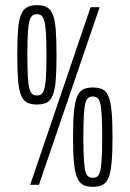

<svg xmlns="http://www.w3.org/2000/svg" viewBox="-20 -716 502 744"><path d="M97 0 331 -688H366L131 0ZM123 -311Q100 -311 85 -318.5Q70 -326 61.5 -347Q53 -368 50 -405.5Q47 -443 47 -503Q47 -563 50 -601Q53 -639 61.5 -659.5Q70 -680 85 -688Q100 -696 123 -696Q147 -696 161.5 -688Q176 -680 184.5 -659.5Q193 -639 196 -601Q199 -563 199 -503Q199 -443 196 -405.5Q193 -368 184.5 -347Q176 -326 161.5 -318.5Q147 -311 123 -311ZM123 -346Q133 -346 140 -351Q147 -356 151.5 -370.5Q156 -385 158 -417Q160 -449 160 -503Q160 -557 158 -589Q156 -621 151.5 -636Q147 -651 140 -656Q133 -661 123 -661Q113 -661 106 -656Q99 -651 94.5 -636Q90 -621 88 -589Q86 -557 86 -503Q86 -449 88 -417Q90 -385 94.5 -370.5Q99 -356 106 -351Q113 -346 123 -346ZM340 8Q316 8 301.5 0Q287 -8 278.5 -28.5Q270 -49 266.5 -86.5Q263 -124 263 -184Q263 -245 266.5 -282.5Q270 -320 278.5 -341Q287 -362 301.5 -369.5Q316 -377 340 -377Q363 -377 378 -369.5Q393 -362 401 -341Q409 -320 412.5 -282.5Q416 -245 416 -184Q416 -124 412.5 -86.5Q409 -49 401 -28.5Q393 -8 378 0Q363 8 340 8ZM340 -27Q350 -27 357 -32Q364 -37 368 -52Q372 -67 374 -99Q376 -131 376 -184Q376 -239 374 -270.5Q372 -302 368 -317Q364 -332 357 -337Q350 -342 340 -342Q330 -342 322.5 -337Q315 -332 311 -317Q307 -302 305 -270.5Q303 -239 303 -184Q303 -131 305 -99Q307 -67 311 -52Q315 -37 322.5 -32Q330 -27 340 -27Z"/></svg>

Font: Saira UltraCondensed Light
Style: Regular
Weight: 300
Width: 1
Designer: Hector Gatti with collaboration of the Omnibus-Type team
Foundry: Omnibus-Type
Version: Version 1.101